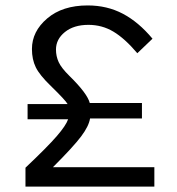

<svg xmlns="http://www.w3.org/2000/svg" viewBox="-20 -690 654 710"><path d="M74.2 0V-69.8Q155.8 -147 189.9 -186.5Q224.1 -226.1 231.9 -249H82V-305.2H230Q222.2 -319.3 168 -372.1Q126.5 -412.1 112.3 -441.2Q98.1 -470.2 98.1 -508.8Q98.1 -573.7 154.5 -621.8Q210.9 -669.9 304.2 -669.9Q376 -669.9 434.3 -639.2Q492.7 -608.4 543.9 -546.9L487.8 -493.2Q441.4 -547.9 399.4 -573Q357.4 -598.1 307.1 -598.1Q252.9 -598.1 220 -571.5Q187 -544.9 187 -506.8Q187 -481.9 197 -460.2Q207 -438.5 236.8 -409.2Q302.7 -344.7 312 -309.1H504.9V-252H313Q308.6 -223.6 280 -185.5Q251.5 -147.5 175.8 -71.8H550.8V0Z"/></svg>

Font: IntelOne Mono
Style: Regular
Weight: 400
Designer: Fred Shallcrass
Foundry: Frere-Jones Type LLC
Version: Version 1.200;hotconv 1.1.0;makeotfexe 2.6.0;FJTRelease1.2